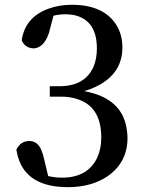

<svg xmlns="http://www.w3.org/2000/svg" viewBox="-20 -773 603 808"><path d="M205.1 -707 185.5 -632.8Q165 -573.2 123 -569.3Q85 -570.3 71.3 -603.5Q85.9 -702.1 186.5 -737.3Q230.5 -752.9 282.2 -752.9Q416 -752.9 469.7 -668Q495.1 -627 495.1 -573.2Q495.1 -465.8 391.6 -412.1Q365.2 -398.4 334 -389.6Q500 -359.4 514.6 -219.7Q516.6 -206.1 516.6 -192.4Q516.6 -87.9 429.7 -29.3Q362.3 14.6 265.6 14.6Q94.7 14.6 56.6 -109.4Q51.8 -126 48.8 -142.6Q65.4 -178.7 102.5 -179.7Q138.7 -179.7 154.3 -140.6Q160.2 -127 165 -106.4L182.6 -32.2Q210.9 -25.4 241.2 -25.4Q349.6 -25.4 389.6 -110.4Q406.2 -147.5 406.2 -194.3Q406.2 -327.1 300.8 -357.4Q272.5 -366.2 238.3 -366.2H189.5V-410.2H230.5Q337.9 -410.2 374 -493.2Q387.7 -526.4 387.7 -569.3Q387.7 -681.6 301.8 -707Q280.3 -712.9 254.9 -712.9Q230.5 -712.9 205.1 -707Z"/></svg>

Font: GenYoMin JP SemiBold
Style: Regular
Weight: 600
Version: Version 1.001;PS 1;hotconv 16.6.51;makeotf.lib2.5.65220 DEVE